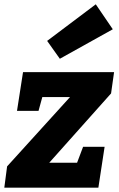

<svg xmlns="http://www.w3.org/2000/svg" viewBox="-27 -872 552 892"><path d="M459 -190 430 0H-7L6 -99L330 -456L348 -421H130L180 -459L152 -357H52L80 -537H503L489 -438L159 -68L160 -116H362L313 -68L359 -190ZM251 -599 192 -682 418 -852 497 -736Z"/></svg>

Font: Bitter Thin ExtraBold
Style: Italic
Weight: 800
Italic angle: -9°
Version: Version 2.002